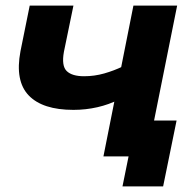

<svg xmlns="http://www.w3.org/2000/svg" viewBox="-20 -558 699 685"><path d="M404 -203Q369 -185 327.5 -175.5Q286 -166 242 -166Q132 -166 82.5 -217.5Q33 -269 53 -375L86 -538H242L208 -373Q199 -323 218 -304.5Q237 -286 280 -286Q317 -286 352 -296Q387 -306 418 -321ZM349 0 456 -538H612L504 0ZM417 107 446 -36 473 0H349L375 -128H610L562 107Z"/></svg>

Font: MOST Montserrat
Style: Bold Italic
Weight: 700
Italic angle: -11.3°
Designer: Julieta Ulanovsky
Foundry: Julieta Ulanovsky
Version: Version 8.000;March 11, 2024;FontCreator 15.0.0.2926 64-bit